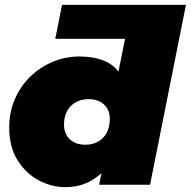

<svg xmlns="http://www.w3.org/2000/svg" viewBox="-20 -762 787 792"><path d="M208 -602 236 -742H747L537 -602ZM249 10Q193 10 140 -18Q87 -46 52.5 -101Q18 -156 18 -236Q18 -299 41 -352.5Q64 -406 104.5 -445.5Q145 -485 197.5 -507Q250 -529 309 -529Q365 -529 409 -511.5Q453 -494 478.5 -452Q504 -410 504 -334Q504 -269 488 -207.5Q472 -146 440 -97Q408 -48 360 -19Q312 10 249 10ZM332 -165Q362 -165 385 -178Q408 -191 420.5 -215Q433 -239 433 -271Q433 -309 409 -331Q385 -353 345 -353Q315 -353 292 -340Q269 -327 256.5 -303.5Q244 -280 244 -248Q244 -210 268 -187.5Q292 -165 332 -165ZM389 0 402 -65 439 -260 466 -453 524 -742H747L599 0Z"/></svg>

Font: Montserrat Thin Black
Style: Italic
Weight: 900
Italic angle: -11.3°
Version: Version 9.000